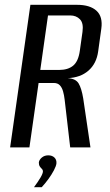

<svg xmlns="http://www.w3.org/2000/svg" viewBox="-20 -611 456 796"><path d="M22 0 106 -591H300Q353 -591 380 -566.5Q407 -542 400 -492L387 -398Q380 -347 346.5 -318Q313 -289 260 -287H261Q294 -285 306 -265Q318 -245 325 -203L355 0H271L248 -198Q246 -216 241.5 -232Q237 -248 228 -257.5Q219 -267 203 -267H140L102 0ZM147 -321H225Q262 -321 283.5 -339Q305 -357 311 -401L322 -479Q327 -515 311.5 -531Q296 -547 271 -547H179ZM121 165Q138 142 148 125Q158 108 158 99Q158 93 153.5 89Q149 85 145 79Q141 73 141 63Q142 52 153 42.5Q164 33 180 33Q196 33 205.5 42Q215 51 214 66Q213 77 203.5 95Q194 113 180.5 131.5Q167 150 153 165Z"/></svg>

Font: Alumni Sans Medium
Style: Italic
Weight: 500
Italic angle: -8°
Designer: Robert E. Leuschke
Foundry: Robert E. Leuschke
Version: Version 1.016